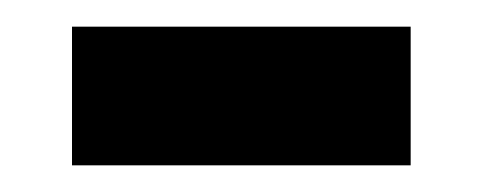

<svg xmlns="http://www.w3.org/2000/svg" viewBox="-20 -340 362 144"><path d="M34 -216V-320H288V-216Z"/></svg>

Font: Noto Sans New Tai Lue Semibold
Style: Regular
Weight: 400
Designer: Monotype Design Team
Foundry: Monotype Imaging Inc.
Version: Version 2.004; ttfautohint (v1.8.4.7-5d5b)